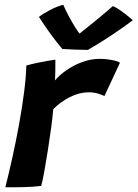

<svg xmlns="http://www.w3.org/2000/svg" viewBox="-20 -784 578 806"><path d="M211 -446.5Q230 -469.5 260.2 -490.2Q290.5 -511 326.5 -524Q362.5 -537 399.5 -537Q424 -537 449 -532.2Q474 -527.5 483.5 -520.5L418.5 -381Q408.5 -385.5 392 -391Q375.5 -396.5 351.5 -396.5Q313.5 -396.5 273.5 -376.5Q233.5 -356.5 203.5 -325.5Q201 -294 194.8 -247.8Q188.5 -201.5 180.8 -152.5Q173 -103.5 165.8 -63.2Q158.5 -23 153 -3.5Q121.5 0.5 80.2 1.5Q39 2.5 2.5 2Q16.5 -53.5 31.8 -122Q47 -190.5 60 -261.8Q73 -333 81.2 -397.5Q89.5 -462 90.5 -509Q112 -515 138.2 -520.5Q164.5 -526 185.5 -529.5Q206.5 -533 212.5 -533.5Q212.5 -515.5 212.2 -488.2Q212 -461 211 -446.5ZM454 -758.5Q468.5 -752.5 486.8 -739.5Q505 -726.5 519.5 -714.5Q534 -702.5 537.5 -699Q501 -671.5 463 -646Q425 -620.5 394.2 -601.5Q363.5 -582.5 349 -574.5Q325.5 -574.5 292.8 -575.8Q260 -577 241.5 -578.5Q192.5 -636.5 143.5 -713Q159.5 -726 189.8 -741.8Q220 -757.5 245.5 -764Q255.5 -740.5 268.8 -716Q282 -691.5 294.2 -671.8Q306.5 -652 314 -643Q326.5 -653 350 -671.8Q373.5 -690.5 401.2 -713.5Q429 -736.5 454 -758.5Z"/></svg>

Font: Grandstander SemiBold
Style: Italic
Weight: 600
Italic angle: -15°
Designer: Tyler Finck
Foundry: Etcetera Type Co
Version: Version 1.200; ttfautohint (v1.8.3)